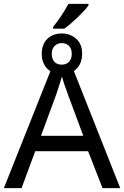

<svg xmlns="http://www.w3.org/2000/svg" viewBox="-20 -978 645 998"><path d="M242 -608Q221 -621 209 -644Q197 -667 197 -698Q197 -748 226 -776Q255 -804 301 -804Q345 -804 376 -776.5Q407 -749 407 -699Q407 -668 395.5 -645Q384 -622 364 -609L605 0H513L438 -192H163L92 0H0ZM193 -272H413L336 -479Q332 -491 325.5 -508Q319 -525 313 -543.5Q307 -562 302 -580Q298 -567 293.5 -552.5Q289 -538 284.5 -524Q280 -510 276 -498Q272 -486 269 -478ZM301 -642Q324 -642 338.5 -656.5Q353 -671 353 -698Q353 -725 338.5 -739.5Q324 -754 301 -754Q279 -754 264 -739.5Q249 -725 249 -698Q249 -672 262.5 -657Q276 -642 301 -642ZM256 -838Q269 -854 284 -875Q299 -896 312.5 -918Q326 -940 336 -958H440V-950Q433 -939 418 -923Q403 -907 385 -889.5Q367 -872 348.5 -856Q330 -840 314 -829H256Z"/></svg>

Font: Noto Sans Display
Style: Regular
Weight: 400
Designer: Monotype Design Team
Foundry: Monotype Imaging Inc.
Version: Version 2.003